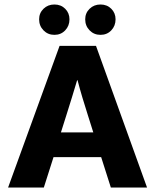

<svg xmlns="http://www.w3.org/2000/svg" viewBox="-20 -834 692 854"><path d="M154 -748Q154 -776 173.5 -795Q193 -814 222 -814Q251 -814 270 -795Q289 -776 289 -748Q289 -719 270 -699Q251 -679 222 -679Q193 -679 173.5 -699Q154 -719 154 -748ZM359 -748Q359 -776 378.5 -795Q398 -814 427 -814Q456 -814 475 -795Q494 -776 494 -748Q494 -719 475 -699Q456 -679 427 -679Q398 -679 378.5 -699Q359 -719 359 -748ZM245 -630H407L634 0H473L430 -135H218L175 0H16ZM251 -245H395L371 -321Q359 -358 346.5 -400Q334 -442 325 -477H323Q313 -442 300 -401Q287 -360 275 -321Z"/></svg>

Font: Mukta Vaani ExtraBold
Style: Regular
Weight: 800
Designer: Noopur Datye, Girish Dalvi, Yashodeep Gholap, Pallavi Karambelkar
Foundry: Ek Type
Version: Version 2.538;PS 1.000;hotconv 16.6.51;makeotf.lib2.5.65220;